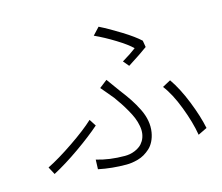

<svg xmlns="http://www.w3.org/2000/svg" viewBox="-104 -860 1163 1008"><g transform="rotate(-15 478.0 -355.5)"><path d="M612.2 -484 586.3 -514.9Q634.2 -543.3 663.7 -566.1Q637.8 -592 582 -626.4Q526.3 -660.9 473.4 -685L509.9 -724.1Q563.9 -697.1 623.9 -659.6Q683.9 -622.2 715.2 -593L721.2 -557.2Q687.5 -532 612.2 -484ZM313.2 -2.1 315 -54Q384.6 -33 468.4 -33Q481.5 -33 495.2 -35.3Q508.9 -37.6 524 -43.9Q539.1 -50.1 551.3 -59.7Q563.6 -69.2 573.2 -85Q582.7 -100.9 585.9 -121.1Q589.1 -141 584.7 -164.6Q580.3 -188.2 571.9 -209Q563.6 -229.8 548.8 -255.7Q534.1 -281.6 522.4 -299.2Q510.7 -316.8 493.6 -340.9Q484.4 -352.6 462.2 -378.7Q440 -404.8 435 -410.9L477.6 -443.9Q488.3 -430.4 529.5 -372.2Q557.5 -335.9 576.9 -306.6Q596.2 -277.3 612.6 -244.3Q628.9 -211.3 634.6 -179.3Q640.3 -147.4 635.3 -116.8Q631 -90.6 620.2 -69.1Q609.4 -47.6 594.5 -34.1Q579.5 -20.6 562.9 -10.8Q546.2 -1.1 527.9 3.9Q509.6 8.9 494.5 11Q479.4 13.1 464.8 13.1Q385.7 13.1 313.2 -2.1ZM919.7 -63.9 870.7 -40.1Q859 -110.4 826.3 -195.8Q793.7 -281.2 755 -331L799.7 -355.1Q839.1 -298.7 872.7 -214.5Q906.2 -130.3 919.7 -63.9ZM361.5 -226.9Q308.9 -180.8 231.9 -126.8Q154.8 -72.8 87 -36.9L65 -78.1Q127.5 -109 209.7 -165Q291.9 -220.9 337.7 -263.8Z"/></g></svg>

Font: Karasuma Gothic
Style: Light Italic
Weight: 300
Italic angle: 9.39998°
Designer: Rasmus Andersson / Ryoko Nishizuka
Foundry: rsms
Version: Version 1.00